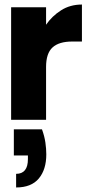

<svg xmlns="http://www.w3.org/2000/svg" viewBox="-20 -528 389 846"><path d="M29 0V-496H183V-419Q209 -457 249 -482.5Q289 -508 341 -508V-345H298Q240 -345 211.5 -319Q183 -293 183 -233V0ZM51 298V238Q103 238 103 173V157H41V42H165Q176 72 180 100Q184 128 184 152Q184 219 151 258.5Q118 298 51 298Z"/></svg>

Font: Rethink Sans ExtraBold
Style: Regular
Weight: 800
Designer: The Rethink Sans project authors (Hans Thiessen). DM Sans designed by Colophon Foundry.
Foundry: Rethink Communications LLC
Version: Version 1.001